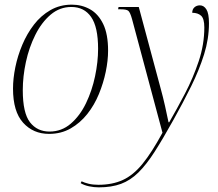

<svg xmlns="http://www.w3.org/2000/svg" viewBox="-20 -566 939 826"><path d="M191 10Q123 10 79.5 -38Q36 -86 36 -185Q36 -228 46 -277Q56 -326 76 -373.5Q96 -421 126 -460Q156 -499 197 -522.5Q238 -546 289 -546Q332 -546 367.5 -526Q403 -506 424 -462.5Q445 -419 445 -348Q445 -306 435 -257.5Q425 -209 405.5 -161.5Q386 -114 355.5 -75.5Q325 -37 284 -13.5Q243 10 191 10ZM193 0Q245 0 284.5 -34Q324 -68 350 -122Q376 -176 389 -238Q402 -300 402 -356Q402 -450 372 -493Q342 -536 287 -536Q237 -536 198 -503Q159 -470 132 -416Q105 -362 91.5 -299.5Q78 -237 78 -178Q78 -80 109 -40Q140 0 193 0ZM405 240Q384 240 363 235.5Q342 231 327 222L331 214Q343 220 361.5 224.5Q380 229 403 229Q463 229 508 208.5Q553 188 593 139Q633 90 679 5L548 -484Q540 -513 532 -519.5Q524 -526 500 -526H488L490 -536H577L671 -186Q681 -150 690 -110Q699 -70 705 -40H708Q741 -97 776 -164Q811 -231 835 -303Q859 -375 859 -448Q859 -486 845 -498.5Q831 -511 807 -511Q807 -526 816.5 -534.5Q826 -543 840 -543Q857 -543 868 -525.5Q879 -508 879 -466Q879 -399 858 -332Q837 -265 802.5 -195Q768 -125 726 -50Q681 31 645.5 86.5Q610 142 575.5 176Q541 210 500.5 225Q460 240 405 240Z"/></svg>

Font: Noto Serif Display SemiCondensed ExtraLight
Style: Italic
Weight: 200
Width: 4
Italic angle: -12°
Designer: Monotype Design Team
Foundry: Monotype Imaging Inc.
Version: Version 2.009